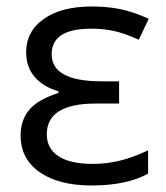

<svg xmlns="http://www.w3.org/2000/svg" viewBox="-20 -565 515 595"><path d="M349.1 -313V-244.1H276.9Q125 -244.1 125 -148.9Q125 -105 160.9 -81.1Q196.8 -57.1 268.1 -57.1Q309.1 -57.1 349.6 -66.7Q390.1 -76.2 439 -99.1V-26.9Q372.1 9.8 264.2 9.8Q161.6 9.8 102.8 -31.5Q43.9 -72.8 43.9 -145Q43.9 -192.9 70.8 -224.9Q97.7 -256.8 161.1 -276.9V-282.2Q113.3 -295.9 87.2 -326.9Q61 -357.9 61 -402.8Q61 -467.8 115.7 -506.3Q170.4 -544.9 264.2 -544.9Q311.5 -544.9 351.8 -536.9Q392.1 -528.8 440.9 -506.8L410.2 -441.9Q364.3 -462.4 332.5 -469.2Q300.8 -476.1 262.2 -476.1Q140.1 -476.1 140.1 -397Q140.1 -313 294.9 -313Z"/></svg>

Font: HunimalSansv1.5
Style: Regular
Weight: 400
Foundry: Ascender Corporation
Version: Version 1.10